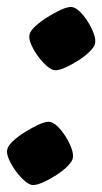

<svg xmlns="http://www.w3.org/2000/svg" viewBox="-23 -531 294 552"><path d="M72 1Q62 1 48.5 -10.5Q35 -22 22.5 -39Q10 -56 2.5 -73.5Q-5 -91 -2 -102Q0 -112 14.5 -125.5Q29 -139 49 -151.5Q69 -164 87.5 -172.5Q106 -181 117 -181Q128 -181 141 -169Q154 -157 165 -139.5Q176 -122 182.5 -104.5Q189 -87 186 -75Q184 -66 171 -53Q158 -40 139.5 -28Q121 -16 102.5 -7.5Q84 1 72 1ZM136 -329Q126 -329 112.5 -340.5Q99 -352 86.5 -369Q74 -386 66.5 -403.5Q59 -421 62 -432Q64 -442 78.5 -455.5Q93 -469 113 -481.5Q133 -494 151.5 -502.5Q170 -511 181 -511Q192 -511 205 -499Q218 -487 229 -469.5Q240 -452 246.5 -434.5Q253 -417 250 -405Q248 -396 235 -383Q222 -370 203.5 -358Q185 -346 166.5 -337.5Q148 -329 136 -329Z"/></svg>

Font: Texturina ExtraBold
Style: Italic
Weight: 800
Italic angle: -11°
Designer: Guillermo Torres Carreño
Foundry: Omnibus-Type
Version: Version 1.002; ttfautohint (v1.8.3)